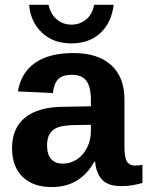

<svg xmlns="http://www.w3.org/2000/svg" viewBox="-20 -755 602 785"><path d="M191.9 9.8Q115.2 9.8 72.3 -32Q29.3 -73.7 29.3 -149.4Q29.3 -231.4 82.8 -274.4Q136.2 -317.4 237.8 -318.4L351.6 -320.3V-347.2Q351.6 -398.9 333.5 -424.1Q315.4 -449.2 274.4 -449.2Q236.3 -449.2 218.5 -431.9Q200.7 -414.6 196.3 -374.5L53.2 -381.3Q66.4 -458.5 123.8 -498.3Q181.2 -538.1 280.3 -538.1Q380.4 -538.1 434.6 -488.8Q488.8 -439.5 488.8 -348.6V-156.2Q488.8 -111.8 498.8 -95Q508.8 -78.1 532.2 -78.1Q547.9 -78.1 562.5 -81.1V-6.8Q550.3 -3.9 540.5 -1.5Q530.8 1 521 2.4Q511.2 3.9 500.2 4.9Q489.3 5.9 474.6 5.9Q422.9 5.9 398.2 -19.5Q373.5 -44.9 368.7 -94.2H365.7Q308.1 9.8 191.9 9.8ZM351.6 -244.6 281.2 -243.7Q233.4 -241.7 213.4 -233.2Q193.4 -224.6 182.9 -207Q172.4 -189.5 172.4 -160.2Q172.4 -122.6 189.7 -104.2Q207 -85.9 235.8 -85.9Q268.1 -85.9 294.7 -103.5Q321.3 -121.1 336.4 -152.1Q351.6 -183.1 351.6 -217.8ZM271 -577.6Q197.3 -577.6 150.9 -622.1Q104.5 -666.5 99.1 -735.4H178.7Q186.5 -697.8 211.9 -676Q237.3 -654.3 272 -654.3Q306.6 -654.3 332.3 -675.5Q357.9 -696.8 364.7 -735.4H444.8Q436 -663.1 390.9 -620.4Q345.7 -577.6 271 -577.6Z"/></svg>

Font: Arial
Style: Bold
Weight: 700
Designer: Steve Matteson
Foundry: Ascender Corporation
Version: Version 2.00.3